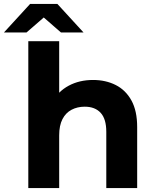

<svg xmlns="http://www.w3.org/2000/svg" viewBox="-71 -950 782 970"><path d="M72 0V-742H228V-389L193 -434Q222 -488 276 -517Q330 -546 399 -546Q463 -546 513.5 -520.5Q564 -495 593 -442.5Q622 -390 622 -308V0H466V-284Q466 -349 437.5 -380Q409 -411 357 -411Q320 -411 290.5 -395.5Q261 -380 244.5 -348Q228 -316 228 -266V0ZM-51 -786 81 -930H219L351 -786H237L99 -906H201L63 -786Z"/></svg>

Font: Montserrat Thin
Style: Bold
Weight: 700
Version: Version 9.000